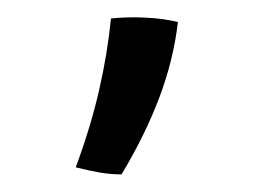

<svg xmlns="http://www.w3.org/2000/svg" viewBox="-20 -769 300 218"><path d="M182 -744Q177 -701 161 -658.5Q145 -616 118 -571Q106 -571 94 -573Q82 -575 66 -579Q83 -625 92.5 -666.5Q102 -708 106 -748Q124 -750 145 -749Q166 -748 182 -744Z"/></svg>

Font: Atma
Style: Regular
Weight: 400
Designer: Gregori Vincens, Jeremie Hornus, Riccardo Olocco, Yoann Minet.
Foundry: black foundry
Version: Version 1.102;PS 1.100;hotconv 1.0.86;makeotf.lib2.5.63406